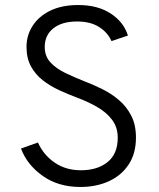

<svg xmlns="http://www.w3.org/2000/svg" viewBox="-20 -732 632 764"><path d="M299.5 12Q212 12 149.8 -32.2Q87.5 -76.5 63.5 -141L131 -165Q153 -115.5 197.5 -85Q242 -54.5 301.5 -54.5Q368 -54.5 408.2 -87.2Q448.5 -120 448.5 -183.5Q448.5 -226 425.5 -256Q402.5 -286 365.5 -307Q328.5 -328 286.5 -343.5Q250.5 -357 214.8 -373.5Q179 -390 149.8 -413Q120.5 -436 103 -468.2Q85.5 -500.5 85.5 -545.5Q85.5 -591.5 109.8 -629.2Q134 -667 180 -689.5Q226 -712 291.5 -712Q369 -712 420.8 -678Q472.5 -644 489 -590.5L423.5 -568.5Q409 -602.5 374.5 -624.5Q340 -646.5 286.5 -646.5Q226.5 -646.5 192.2 -619.2Q158 -592 158 -545Q158 -508.5 180.5 -484Q203 -459.5 239.2 -442Q275.5 -424.5 316 -408.5Q351.5 -395 387.8 -377Q424 -359 454 -333.2Q484 -307.5 502.5 -271.2Q521 -235 521 -184.5Q521 -121.5 492.2 -77.8Q463.5 -34 413.5 -11Q363.5 12 299.5 12Z"/></svg>

Font: Overpass Light
Style: Regular
Weight: 300
Designer: Delve Withrington, Dave Bailey, Thomas Jockin
Foundry: Delve Fonts LLC
Version: Version 4.000; ttfautohint (v1.8.3)